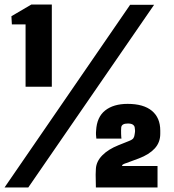

<svg xmlns="http://www.w3.org/2000/svg" viewBox="-40 -821 762 841"><path d="M72 -441V-714H12L10 -750L97 -801H187V-441ZM-20 0 530 -800H635L84 0ZM380 0Q379 -41 379 -56Q379 -71 380 -82Q382 -114 408 -140.5Q434 -167 479 -185L524 -203Q540 -209 544.5 -216Q549 -223 550 -234Q552 -245 551.5 -250Q551 -255 550 -263Q549 -270 542 -275Q535 -280 520 -280Q493 -280 491 -263Q490 -251 490.5 -235Q491 -219 492 -214H382Q381 -222 380.5 -230.5Q380 -239 381 -249Q384 -308 420.5 -337Q457 -366 519 -366Q589 -366 625.5 -335.5Q662 -305 662 -249V-235Q662 -197 637.5 -170.5Q613 -144 568 -127L514 -107Q507 -105 501 -102Q495 -99 495 -96V-94H650V0Z"/></svg>

Font: Big Shoulders Text Black
Style: Regular
Weight: 900
Designer: Patric King
Foundry: XO Type Co
Version: Version 1.000; ttfautohint (v1.8.2)